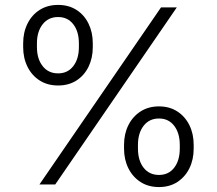

<svg xmlns="http://www.w3.org/2000/svg" viewBox="-20 -758 891 789"><path d="M218.8 -406.7Q175.3 -406.7 143.1 -427.2Q110.8 -447.8 93 -483.6Q75.2 -519.5 75.2 -564.5V-580.1Q75.2 -625 93 -660.9Q110.8 -696.8 143.1 -717.3Q175.3 -737.8 218.8 -737.8Q262.2 -737.8 294.2 -717.3Q326.2 -696.8 343.8 -660.9Q361.3 -625 361.3 -580.1V-564.5Q361.3 -519.5 343.8 -483.6Q326.2 -447.8 294.2 -427.2Q262.2 -406.7 218.8 -406.7ZM218.8 -456.5Q258.3 -456.5 281.2 -486.3Q304.2 -516.1 304.2 -564.5V-580.1Q304.2 -628.4 281.2 -658.2Q258.3 -688 218.8 -688Q178.7 -688 155.3 -658.2Q131.8 -628.4 131.8 -580.1V-564.5Q131.8 -516.1 155.3 -486.3Q178.7 -456.5 218.8 -456.5ZM633.3 10.7Q589.8 10.7 557.6 -10Q525.4 -30.8 507.6 -66.4Q489.7 -102.1 489.7 -147.5V-162.6Q489.7 -208 507.6 -243.7Q525.4 -279.3 557.6 -300Q589.8 -320.8 633.3 -320.8Q676.8 -320.8 708.7 -300Q740.7 -279.3 758.3 -243.7Q775.9 -208 775.9 -162.6V-147.5Q775.9 -102.1 758.3 -66.4Q740.7 -30.8 708.7 -10Q676.8 10.7 633.3 10.7ZM633.3 -39.1Q672.9 -39.1 695.8 -68.8Q718.8 -98.6 718.8 -147.5V-162.6Q718.8 -210.9 695.8 -241Q672.9 -271 633.3 -271Q593.3 -271 570.1 -241Q546.9 -210.9 546.9 -162.6V-147.5Q546.9 -98.6 570.1 -68.8Q593.3 -39.1 633.3 -39.1ZM142.1 0 641.6 -727.5H706.5L207 0Z"/></svg>

Font: Inter 28pt Light
Style: Regular
Weight: 300
Designer: Rasmus Andersson
Foundry: rsms
Version: Version 4.001;git-66647c0bb